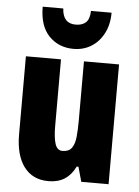

<svg xmlns="http://www.w3.org/2000/svg" viewBox="-55 -830 640 883"><g transform="rotate(5 264.5 -388.5)"><path d="M479 -553V0H353L334 -68H326Q307 -29 276.5 -9.5Q246 10 202 10Q129 10 89 -43Q49 -96 49 -193V-553H211V-246Q211 -191 220.5 -162.5Q230 -134 254 -134Q283 -134 296.5 -152Q310 -170 313.5 -203Q317 -236 317 -280V-553ZM424 -787Q424 -732 402.5 -691Q381 -650 345 -628Q309 -606 264 -606Q195 -606 150.5 -652Q106 -698 106 -787H201Q205 -718 264 -718Q294 -718 311 -733.5Q328 -749 329 -787Z"/></g></svg>

Font: Noto Sans Gurmukhi ExtraCondensed Black
Style: Regular
Weight: 900
Width: 2
Designer: Jelle Bosma - Monotype Design Team
Foundry: Monotype Imaging Inc.
Version: Version 2.004; ttfautohint (v1.8.4.7-5d5b)